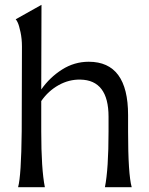

<svg xmlns="http://www.w3.org/2000/svg" viewBox="-20 -776 616 796"><path d="M430 -292Q430 -444 313 -446Q266 -447 223 -423Q180 -399 151 -357V-231Q151 -75 166 0H55Q68 -46 70 -231L71 -583Q71 -615 65 -643Q59 -671 53.5 -682.5Q48 -694 45 -696L152 -756L151 -405Q186 -455 237 -487.5Q288 -520 348 -520Q511 -520 511 -299V-231Q511 -54 526 0H415Q430 -75 430 -231Z"/></svg>

Font: Coconat
Style: Regular
Weight: 400
Designer: Sara Lavazza
Foundry: Collletttivo
Version: Version 1.000;Glyphs 3.2 (3217)